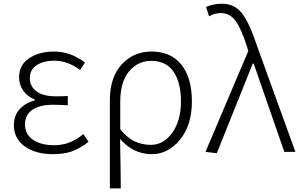

<svg xmlns="http://www.w3.org/2000/svg" viewBox="-20 -828 1641 1047"><path d="M269.5 12.7Q172.9 12.7 114.3 -30.3Q55.7 -73.2 55.7 -144.5Q55.7 -199.2 88.4 -233.9Q121.1 -268.6 169.9 -280.3V-285.2Q128.9 -301.8 106.4 -334.5Q84 -367.2 84 -407.2Q84 -473.6 138.7 -510.3Q193.4 -546.9 275.4 -546.9Q364.3 -546.9 443.4 -487.3L417 -446.3Q348.6 -497.1 276.4 -497.1Q217.8 -497.1 180.2 -472.7Q142.6 -448.2 142.6 -401.4Q142.6 -357.4 178.7 -330.1Q214.8 -302.7 287.1 -302.7Q322.3 -302.7 349.6 -304.7V-253.9Q302.7 -256.8 271.5 -256.8Q196.3 -256.8 156.2 -229Q116.2 -201.2 116.2 -149.4Q116.2 -96.7 159.2 -66.4Q202.1 -36.1 277.3 -36.1Q362.3 -36.1 434.6 -96.7L462.9 -54.7Q415 -17.6 371.6 -2.4Q328.1 12.7 269.5 12.7Z M579.1 199.2V-281.2Q579.1 -407.2 644 -477.1Q709 -546.9 805.7 -546.9Q913.1 -546.9 969.7 -474.6Q1026.4 -402.3 1026.4 -275.4Q1026.4 -144.5 961.4 -65.9Q896.5 12.7 807.6 12.7Q707 12.7 634.8 -70.3Q637.7 66.4 638.7 199.2ZM802.7 -38.1Q872.1 -38.1 919.4 -104Q966.8 -169.9 966.8 -275.4Q966.8 -377 926.8 -436.5Q886.7 -496.1 803.7 -496.1Q732.4 -496.1 684.1 -439Q635.7 -381.8 635.7 -271.5V-123Q675.8 -74.2 716.3 -56.2Q756.8 -38.1 802.7 -38.1Z M1162.1 7.8 1100.6 0 1334 -549.8 1326.2 -576.2Q1295.9 -670.9 1264.6 -713.9Q1233.4 -756.8 1184.6 -756.8Q1150.4 -756.8 1120.1 -739.3L1103.5 -790Q1142.6 -807.6 1191.4 -807.6Q1260.7 -807.6 1301.8 -752.4Q1342.8 -697.3 1382.8 -574.2L1590.8 0H1530.3L1363.3 -481.4H1358.4Z"/></svg>

Font: Bpmf Zihi Sans Light
Style: Light
Weight: 300
Foundry: But Ko
Version: Version 1.320